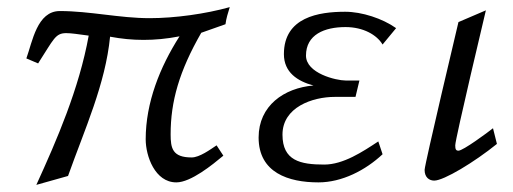

<svg xmlns="http://www.w3.org/2000/svg" viewBox="-20 -497 1440 539"><path d="M54 -333 87 -319C131 -387 135 -404 166 -404C180 -404 199 -401 229 -397C202 -248 140 -105 82 22L171 -3C218 -135 276 -261 289 -394C321 -388 351 -385 383 -385C415 -385 448 -388 484 -395C429 -309 389 -209 389 -106C389 -59 415 15 475 15C516 15 577 -35 607 -60L588 -89C570 -77 540 -55 518 -55C464 -55 459 -81 459 -120C459 -212 483 -297 545 -405L613 -429C615 -445 620 -461 625 -477C557 -458 471 -446 400 -446C316 -446 232 -466 148 -466C84 -466 71 -380 54 -333Z M706 -111C706 -12 790 15 874 15C940 15 1006 -19 1054 -64L1042 -100C998 -71 944 -35 890 -35C823 -35 773 -46 773 -119C773 -196 857 -225 920 -225H978L989 -271H950C924 -271 839 -291 839 -341C839 -400 891 -421 950 -421C1000 -421 1038 -399 1054 -372L1092 -418C1054 -445 996 -464 949 -464C875 -464 777 -449 777 -345C777 -294 815 -269 860 -257C777 -250 706 -200 706 -111Z M1172 -20C1172 1 1185 10 1199 10C1226 10 1312 -42 1375 -93L1364 -137C1349 -125 1280 -74 1267 -74C1260 -74 1258 -78 1258 -89C1258 -107 1344 -468 1344 -468L1267 -435C1267 -435 1172 -35 1172 -20Z"/></svg>

Font: KpSans
Style: Italic
Weight: 400
Italic angle: -11°
Version: Version 0.66